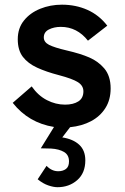

<svg xmlns="http://www.w3.org/2000/svg" viewBox="-20 -522 520 800"><path d="M219.5 258Q203 258 181 250.5Q159 243 137 225L174 169Q195.5 191.5 222.5 191.5Q242 191.5 254.8 182Q267.5 172.5 267.5 150.5Q267.5 123.5 246.8 111.2Q226 99 193 97Q175.5 96 150 96L205 7Q99 -10 33 -93.5L112 -162Q139 -123.5 175.5 -104.8Q212 -86 251 -86Q285.5 -86 306.5 -99.5Q327.5 -113 327.5 -141.5Q327.5 -165 304.8 -179.5Q282 -194 225 -209Q173 -222.5 134.8 -240Q96.5 -257.5 75.2 -285.2Q54 -313 54 -358.5Q54 -404.5 79.8 -436.5Q105.5 -468.5 147.5 -485.5Q189.5 -502.5 238 -502.5Q295.5 -502.5 344 -481Q392.5 -459.5 427 -415L346.5 -352.5Q301 -410 233.5 -410Q205 -410 183.8 -399.2Q162.5 -388.5 162.5 -366Q162.5 -346.5 184.2 -335.2Q206 -324 257 -312Q315.5 -298.5 352.2 -282.5Q389 -266.5 414 -237.5Q441 -206 441 -153.5Q441 -106 419 -71.5Q397 -37 359.2 -17Q321.5 3 272 8L239.5 50.5Q284.5 57.5 310 81Q335.5 104.5 335.5 146Q335.5 199 301.8 228.5Q268 258 219.5 258Z"/></svg>

Font: Acari Sans Neue
Style: Bold
Weight: 700
Designer: Alfredo Marco Pradil (font), Cristiano Sobral (main changes)
Foundry: Hanken Design Co. (font), Cristiano Sobral (main changes)
Version: Version 2.459;March 19, 2022;FontCreator 14.0.0.2808 64-bit;